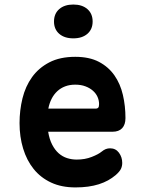

<svg xmlns="http://www.w3.org/2000/svg" viewBox="-20 -808 640 838"><path d="M460.4 -160.7Q485 -160.7 499.3 -141.3Q513.5 -121.8 513.5 -97.1Q513.5 -83.2 508 -71.2Q502.4 -59.2 484.8 -43.7Q469.5 -30.8 451.5 -20.8Q433.5 -10.9 411.6 -3.9Q389.7 3 364.4 6.5Q339.1 10 309.2 10Q248.4 10 202.9 -11.3Q157.4 -32.5 126.9 -70.4Q96.5 -108.3 80.9 -159.8Q65.3 -211.2 65.3 -270.6Q65.3 -326.2 78.1 -378.7Q91 -431.2 119.9 -471.4Q148.8 -511.6 195.2 -535.8Q241.7 -560 308.5 -560Q369.9 -560 411.7 -538.1Q453.4 -516.2 479.3 -479.2Q505.2 -442.2 516.4 -393.7Q527.6 -345.3 527.6 -292.6Q527.6 -264.1 513.2 -248.5Q498.8 -233 470.8 -233H190.2Q195.6 -200 207.6 -176.9Q219.5 -153.7 236 -139.1Q252.5 -124.5 272.7 -118Q292.9 -111.5 315.1 -111.5Q351 -111.5 380.3 -123.1Q409.6 -134.6 423.2 -145.9Q432.6 -153.6 441.4 -157.2Q450.3 -160.7 460.4 -160.7ZM399.2 -334Q404.9 -334 408.6 -337.9Q412.4 -341.8 412.4 -353.7Q412.4 -369.8 405.8 -384.8Q399.2 -399.9 385.8 -411.8Q372.4 -423.8 353 -431.1Q333.7 -438.5 308.5 -438.5Q283.8 -438.5 264.2 -431Q244.6 -423.5 229.9 -409.8Q215.2 -396.1 205.4 -377Q195.6 -357.9 190.9 -334ZM300 -640.6Q261.4 -640.6 238.5 -660.4Q215.7 -680.3 215.7 -714.1Q215.7 -748.3 238.5 -768.3Q261.4 -788.2 300 -788.2Q338.6 -788.2 361.5 -768.3Q384.3 -748.3 384.3 -714.1Q384.3 -680.3 361.5 -660.4Q338.6 -640.6 300 -640.6Z"/></svg>

Font: Maple Mono
Style: Regular
Weight: 400
Monospace: yes
Designer: subframe7536
Version: Version 7.300